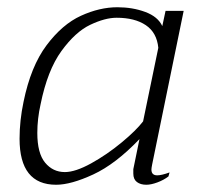

<svg xmlns="http://www.w3.org/2000/svg" viewBox="-20 -500 544 530"><path d="M34 -117Q34 -167 45 -219Q65 -317 108.5 -375Q152 -433 203.5 -456.5Q255 -480 304 -480Q346 -480 381 -467Q416 -454 428 -428L437 -470H487L400 -46Q398 -36 398 -32Q398 -16 414 -16Q426 -16 448 -24L445 -13Q432 -3 414.5 3.5Q397 10 384 10Q368 10 358 2.5Q348 -5 348 -21V-33L365 -116Q299 -47 237.5 -18.5Q176 10 135 10Q34 10 34 -117ZM375 -165 417 -368Q413 -410 382.5 -430.5Q352 -451 302 -451Q270 -451 229 -431.5Q188 -412 149.5 -359Q111 -306 92 -212Q83 -172 83 -133Q83 -77 104.5 -51Q126 -25 159 -25Q188 -25 231.5 -49Q275 -73 315.5 -106.5Q356 -140 375 -165Z"/></svg>

Font: Taviraj ExtraLight
Style: Italic
Weight: 275
Italic angle: -12°
Designer: Katatrad Team
Foundry: CadsonDemak
Version: Version 1.001